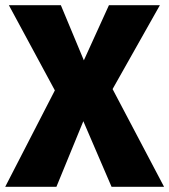

<svg xmlns="http://www.w3.org/2000/svg" viewBox="-27 -715 648 735"><path d="M404 -374 585 -695H390L294 -484L206 -695H7L183 -369L-7 0H189L292 -251L400 0H601Z"/></svg>

Font: Fira Sans ExtraBold
Style: Regular
Weight: 800
Designer: bBox Type GmbH & Carrois Corporate GbR & Edenspiekermann AG
Foundry: bBox Type GmbH & Carrois Corporate GbR & Edenspiekermann AG
Version: Version 4.300;PS 004.300;hotconv 1.0.88;makeotf.lib2.5.64775